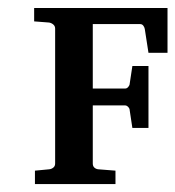

<svg xmlns="http://www.w3.org/2000/svg" viewBox="-20 -462 441 483"><path d="M401.4 -329.1H353.5L344.2 -389.2Q343.3 -394 340.3 -397.7Q337.4 -401.4 332.5 -401.4H213.4V-239.3H294.9Q299.3 -239.3 302.7 -243.4Q306.2 -247.6 306.2 -251L313 -295.9H353.5V-140.1H313L306.2 -185.1Q306.2 -189 302.5 -192.9Q298.8 -196.8 294.9 -196.8H213.4V-50.8Q213.4 -43.9 217.5 -40.3Q221.7 -36.6 227.5 -36.1L270.5 -32.7V1H67.9V-32.7L103.5 -36.1Q109.4 -36.6 114 -40.3Q118.7 -43.9 118.7 -50.8V-390.1Q118.7 -396.5 114 -400.4Q109.4 -404.3 103.5 -405.3L65.9 -408.2V-441.9H401.4Z"/></svg>

Font: MANDARAM
Style: Book
Weight: 400
Designer: CLT@C-DIT
Version: Version 1.28